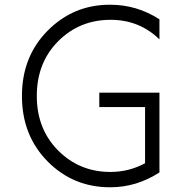

<svg xmlns="http://www.w3.org/2000/svg" viewBox="-20 -780 776 814"><path d="M449 -696Q317 -696 226.5 -605Q136 -514 136 -373Q136 -233 226.5 -142Q317 -51 448 -51Q527 -51 595 -88V-326H401V-387H656V-49Q559 14 447 14Q290 14 181.5 -96Q73 -206 73 -373Q73 -540 182 -650Q291 -760 446 -760Q561 -760 656 -698V-613Q571 -696 449 -696Z"/></svg>

Font: Orkney Light
Style: Regular
Weight: 300
Designer: Samuel Oakes and Alfredo Marco Pradil
Foundry: Alfredo Marco Pradil
Version: 1.0; ttfautohint (v1.5)